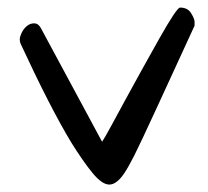

<svg xmlns="http://www.w3.org/2000/svg" viewBox="-20 -495 559 517"><path d="M35.2 -377.9Q33.2 -382.8 33.2 -389.2Q33.2 -395.5 38.1 -406.2Q43 -417 52.2 -424.8Q61.5 -432.6 72.8 -432.1Q84 -431.6 90.8 -418L254.9 -113.3Q262.7 -125 279.8 -156.7Q296.9 -188.5 318.8 -228.5Q340.8 -268.6 364.7 -312Q388.7 -355.5 409.2 -391.6Q456.1 -474.6 464.8 -474.6Q485.4 -474.6 494.6 -459.5Q503.9 -444.3 503.9 -436.5Q503.9 -428.7 503.9 -425.8Q449.2 -306.6 402.8 -206.1Q356.4 -105.5 341.3 -75.7Q326.2 -45.9 314.5 -28.3Q293.9 2 274.4 2Q254.9 2 229.5 -28.8Q204.1 -59.6 171.9 -111.3Q115.2 -205.1 35.2 -377.9Z"/></svg>

Font: Architects Daughter
Style: Regular
Weight: 400
Designer: Kimberly Geswein
Foundry: Kimberly Geswein
Version: Version 1.002 2010